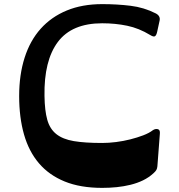

<svg xmlns="http://www.w3.org/2000/svg" viewBox="-20 -898 869 932"><path d="M743 -744Q739 -726 732 -722Q725 -718 709 -728Q655 -761 597.5 -773Q540 -785 476 -785Q329 -785 261 -694.5Q193 -604 196 -432Q197 -361 209.5 -316.5Q222 -272 253.5 -247Q285 -222 338.5 -213Q392 -204 476 -204Q508 -204 543.5 -208.5Q579 -213 612.5 -221.5Q646 -230 675 -241Q704 -252 722 -266Q734 -274 746 -271Q758 -268 756 -249L744 -91Q743 -80 739 -73Q735 -66 725 -57Q702 -36 674 -22.5Q646 -9 613.5 -1Q581 7 546.5 10.5Q512 14 476 14Q370 14 294 -17Q218 -48 169 -105.5Q120 -163 96.5 -245.5Q73 -328 73 -432Q73 -535 99.5 -618Q126 -701 177.5 -758.5Q229 -816 304 -847Q379 -878 476 -878Q548 -878 613.5 -870Q679 -862 736 -833Q759 -821 755 -799Z"/></svg>

Font: OpenDyslexic 3
Style: Regular
Weight: 400
Designer: Abelardo Gonzalez
Version: Version 1.000;PS 001.001;hotconv 1.0.56